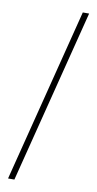

<svg xmlns="http://www.w3.org/2000/svg" viewBox="-111 -897 574 1136"><g transform="rotate(10 176.0 -329.0)"><path d="M25 193H63L328 -851H290Z"/></g></svg>

Font: Noto Sans Tamil UI SemiCondensed ExtraLight
Style: Regular
Weight: 200
Width: 4
Designer: Jelle Bosma - Monotype Design Team
Foundry: Monotype Imaging Inc.
Version: Version 2.004